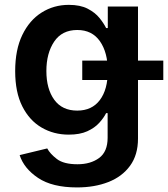

<svg xmlns="http://www.w3.org/2000/svg" viewBox="-20 -573 705 806"><path d="M303.3 213.8Q199.2 213.8 139.7 173.8Q80.3 133.9 62.5 78.1L178.3 50.1Q190 72.4 218.8 94.5Q247.5 116.5 305.4 116.5Q360.4 116.5 396.1 90.2Q431.8 63.9 431.8 5.3V-98H425.4Q415.5 -78.1 396.5 -57.2Q377.5 -36.2 346.4 -22Q315.3 -7.8 268.5 -7.8Q205.6 -7.8 154.7 -37.5Q103.7 -67.1 73.7 -126.4Q43.7 -185.7 43.7 -274.5Q43.7 -364.3 73.7 -426.3Q103.7 -488.3 154.8 -520.4Q206 -552.6 268.8 -552.6Q317.1 -552.6 348.2 -536.4Q379.3 -520.2 397.5 -497.7Q415.8 -475.1 425.4 -455.3H432.5V-545.5H559.3V8.9Q559.3 77.4 525.9 123Q492.5 168.7 434.8 191.2Q377.1 213.8 303.3 213.8ZM304.3 -108.7Q365.8 -108.7 399.1 -152.9Q432.5 -197.1 432.5 -275.2Q432.5 -352.6 399.5 -399.9Q366.5 -447.1 304.3 -447.1Q240.1 -447.1 207.4 -398.3Q174.7 -349.4 174.7 -275.2Q174.7 -199.9 207.7 -154.3Q240.8 -108.7 304.3 -108.7ZM325.3 -237.2V-318.5H665.5V-237.2Z"/></svg>

Font: Inter UI Semi Bold
Style: Regular
Weight: 600
Designer: Rasmus Andersson
Foundry: rsms
Version: 3.2;8d6f07862